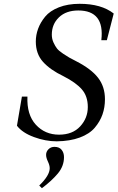

<svg xmlns="http://www.w3.org/2000/svg" viewBox="-20 -727 617 1008"><path d="M69 -67 95 -220H124Q120 -125 168 -72.5Q216 -20 290 -20Q361 -20 401 -63.5Q441 -107 441 -165Q441 -222 409.5 -258Q378 -294 313 -327Q244 -360 206 -402Q168 -444 168 -509Q168 -543 180 -576Q192 -609 217 -639.5Q242 -670 289 -688.5Q336 -707 398 -707Q512 -707 577 -656L541 -516H512Q530 -672 391 -672Q327 -672 289.5 -636Q252 -600 252 -545Q252 -523 261 -503.5Q270 -484 279.5 -472Q289 -460 311.5 -445Q334 -430 344 -424.5Q354 -419 381 -405Q459 -365 495 -318.5Q531 -272 531 -206Q531 -163 518 -126Q505 -89 477.5 -56.5Q450 -24 399 -5Q348 14 278 15Q219 15 158 -7.5Q97 -30 69 -67ZM186 247Q241 194 241 156Q241 141 231.5 121Q222 101 222 86Q222 69 234.5 56.5Q247 44 266 44Q291 44 303.5 59.5Q316 75 316 98Q316 145 284 183.5Q252 222 200 261Z"/></svg>

Font: Lingua Franca
Style: Italic
Weight: 400
Italic angle: -13°
Version: Version 1.19